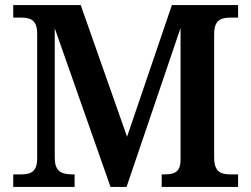

<svg xmlns="http://www.w3.org/2000/svg" viewBox="-20 -734 987 754"><path d="M32 0V-49H63Q80 -49 94 -53Q108 -57 117 -70.5Q126 -84 126 -111V-602Q126 -630 117 -643.5Q108 -657 94 -661Q80 -665 63 -665H32V-714H297L479 -197L655 -714H915V-665H884Q867 -665 852.5 -660.5Q838 -656 829.5 -642Q821 -628 821 -598V-116Q821 -87 829.5 -72.5Q838 -58 852.5 -53.5Q867 -49 884 -49H915V0H615V-49H623Q644 -49 658.5 -53Q673 -57 681 -69.5Q689 -82 689 -107V-624L477 0H414L195 -623V-116Q195 -87 204 -72.5Q213 -58 229.5 -53.5Q246 -49 268 -49H273V0Z"/></svg>

Font: Noto Serif Kannada SemiBold
Style: Regular
Weight: 600
Version: Version 2.003